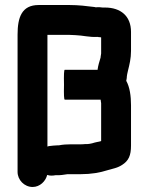

<svg xmlns="http://www.w3.org/2000/svg" viewBox="-20 -692 592 765"><path d="M398 -662H389C381 -663 373 -664 364 -663C361 -663 359 -663 357 -664C325 -668 293 -672 257 -672H134C66 -672 50 -622 50 -554V-7C50 25 77 53 110 53C139 53 162 30 168 5C180 9 190 8 202 6H204C219 7 236 4 249 2H302C343 2 378 -4 409 -14C430 -20 448 -23 465 -34C493 -51 502 -73 502 -112V-273C502 -310 497 -345 483 -370C484 -373 484 -377 485 -381C485 -390 488 -403 490 -411C496 -435 502 -459 502 -489V-565C502 -628 461 -662 398 -662ZM215 -113H211C198 -113 187 -111 176 -110C174 -110 172 -109 169 -108V-553H257C265 -553 273 -552 280 -552C310 -551 337 -543 367 -545C370 -545 372 -545 373 -544C376 -544 380 -544 383 -543V-479C382 -475 382 -471 381 -466C381 -464 381 -462 380 -460C376 -447 371 -431 369 -416V-414H238C235 -414 234 -394 235 -354C234 -315 235 -295 238 -295H381C382 -289 382 -284 383 -281V-130C381 -129 379 -129 376 -128L366 -126C360 -125 354 -123 347 -121L337 -119C333 -118 327 -118 320 -118C311 -117 305 -117 302 -117H263C246 -117 230 -116 215 -113Z"/></svg>

Font: Electronic
Style: Nord
Weight: 900
Version: Version 1.011